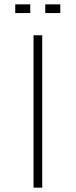

<svg xmlns="http://www.w3.org/2000/svg" viewBox="-20 -862 347 882"><path d="M134 0V-700H174V0ZM50 -842H119V-802H50ZM188 -802V-842H257V-802Z"/></svg>

Font: Turret Road Light
Style: Regular
Weight: 300
Designer: Noponies
Foundry: Noponies
Version: Version 1.001; ttfautohint (v1.8)